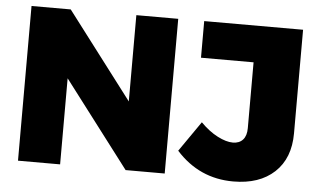

<svg xmlns="http://www.w3.org/2000/svg" viewBox="-50 -780 1437 867"><g transform="rotate(5 668.5 -346.0)"><path d="M534.2 -310.1V-701.2H724.1V0H546.9L250 -390.1V0H59.1V-701.2H236.8ZM841.8 -701.2H1290V-231.9Q1290 -118.2 1221.7 -54.7Q1153.3 8.8 1035.2 8.8Q880.9 8.8 775.9 -107.9L871.1 -245.1Q909.2 -206.5 948.5 -186.3Q987.8 -166 1018.1 -166Q1047.4 -166 1063.7 -184.1Q1080.1 -202.1 1080.1 -236.8V-535.2H841.8Z"/></g></svg>

Font: Montserrat-Arabic ExtraBold
Style: Regular
Weight: 800
Designer: Mohamed Gaber
Foundry: Kief Type Foundry
Version: Version 5.008;PS 005.008;hotconv 1.0.88;makeotf.lib2.5.64775